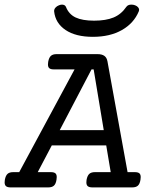

<svg xmlns="http://www.w3.org/2000/svg" viewBox="-45 -815 665 835"><path d="M422.4 -547.9 509.8 -66.4H541Q554.7 -66.4 560.8 -61.5Q566.9 -56.6 566.9 -44.9Q566.9 -37.6 565.9 -33.2Q563 -15.1 554.7 -7.6Q546.4 0 529.8 0H356.9Q343.3 0 336.9 -5.1Q330.6 -10.3 330.6 -22Q330.6 -25.4 331.5 -33.2Q335 -51.3 343.3 -58.8Q351.6 -66.4 368.2 -66.4H436.5L417 -182.6H180.2L119.1 -66.4H175.8Q189.5 -66.4 195.6 -61.5Q201.7 -56.6 201.7 -44.9Q201.7 -37.6 200.7 -33.2Q197.8 -15.1 189.5 -7.6Q181.2 0 164.6 0H1.5Q-12.2 0 -18.6 -5.1Q-24.9 -10.3 -24.9 -22Q-24.9 -25.4 -23.9 -33.2Q-20.5 -51.3 -12.2 -58.8Q-3.9 -66.4 12.7 -66.4H38.6L279.3 -513.2H189.5Q175.8 -513.2 169.7 -518.1Q163.6 -522.9 163.6 -534.7Q163.6 -542 164.6 -546.4Q168 -564.5 176.3 -572Q184.6 -579.6 201.2 -579.6H378.9Q398.4 -579.6 408.9 -572Q419.4 -564.5 422.4 -547.9ZM353 -513.2 214.8 -249H406.2L362.3 -513.2ZM560.1 -772Q560.1 -769.5 558.6 -765.6Q537.1 -713.9 485.1 -684.3Q433.1 -654.8 358.9 -654.8Q284.2 -654.8 240 -684.6Q195.8 -714.4 190.4 -765.6Q189.9 -774.4 196 -781.5Q202.1 -788.6 211.4 -792Q218.3 -794.9 224.6 -794.9Q230.5 -794.9 235.1 -792.5Q239.7 -790 241.7 -785.2Q254.4 -752.9 283.9 -739Q313.5 -725.1 364.3 -725.1Q415.5 -725.1 449 -739Q482.4 -752.9 504.4 -785.2Q511.2 -794.9 526.4 -794.9Q535.2 -794.9 542.5 -792Q550.3 -789.1 555.2 -783.7Q560.1 -778.3 560.1 -772Z"/></svg>

Font: Courier Prime
Style: Italic
Weight: 400
Italic angle: -10°
Designer: Alan Dague-Greene
Foundry: Quote-Unquote Apps
Version: Version 3.018